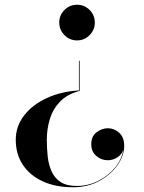

<svg xmlns="http://www.w3.org/2000/svg" viewBox="-20 -550 607 810"><path d="M316 -166.5Q264 -153 233.8 -121.8Q203.5 -90.5 190.5 -48.5Q177.5 -6.5 177.5 40Q177.5 75.5 181.2 110Q185 144.5 197.5 172.8Q210 201 235.5 217.8Q261 234.5 304 234.5Q351.5 234.5 394 213.2Q436.5 192 465 157.5Q493.5 123 500 83.5Q493 102.5 474.5 114.2Q456 126 434.5 126Q407.5 126 386.2 107.8Q365 89.5 365 59Q365 24 388 7.5Q411 -9 434.5 -9Q462 -9 483 10.2Q504 29.5 504 65Q504 106 476 146.2Q448 186.5 399.2 213.2Q350.5 240 288 240Q214.5 240 160.2 215Q106 190 76.2 145Q46.5 100 46.5 40Q46.5 -17.5 81.8 -63Q117 -108.5 177.2 -136.2Q237.5 -164 313 -168.5V-293.5H316ZM380 -455Q380 -424 358 -401.8Q336 -379.5 305 -379.5Q274 -379.5 252 -401.8Q230 -424 230 -455Q230 -486 252 -508Q274 -530 305 -530Q336 -530 358 -508Q380 -486 380 -455Z"/></svg>

Font: Bodoni* 72pt Medium
Style: Regular
Weight: 500
Version: Version 2.3